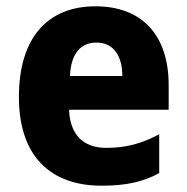

<svg xmlns="http://www.w3.org/2000/svg" viewBox="-20 -579 593 609"><path d="M283 -559C133 -559 40 -462 40 -271C40 -84 140 10 302 10C380 10 434 -2 485 -30V-153C428 -123 379 -110 317 -110C242 -110 202 -154 199 -231H515V-309C515 -470 428 -559 283 -559ZM286 -444C340 -444 368 -402 368 -338H202C205 -413 239 -444 286 -444Z"/></svg>

Font: Noto Sans Gujarati UI SemiCondensed ExtraBold
Style: Regular
Weight: 800
Width: 4
Designer: Jelle Bosma - Monotype Design Team, Universal Thirst
Foundry: Monotype Imaging Inc.
Version: Version 2.106